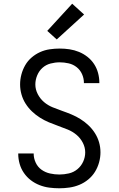

<svg xmlns="http://www.w3.org/2000/svg" viewBox="-20 -1004 640 1032"><path d="M299 8Q272 8 245 4.5Q218 1 192.5 -9Q167 -19 145.5 -35.5Q124 -52 108.5 -74.5Q93 -97 85.5 -123.5Q78 -150 78 -177Q78 -177 78 -178Q78 -179 78 -179H161Q161 -179 161 -178.5Q161 -178 161 -178Q161 -153 172 -129.5Q183 -106 203.5 -91.5Q224 -77 249 -71.5Q274 -66 299 -66Q325 -66 350.5 -72Q376 -78 396 -94.5Q416 -111 427 -135Q438 -159 438 -185Q438 -212 425 -237Q412 -262 391 -279.5Q370 -297 344.5 -307.5Q319 -318 293.5 -327Q268 -336 243 -346.5Q218 -357 195 -371.5Q172 -386 152 -405Q132 -424 117.5 -447Q103 -470 95.5 -496.5Q88 -523 88 -550Q88 -577 95 -603.5Q102 -630 115.5 -653.5Q129 -677 150 -695Q171 -713 195.5 -724Q220 -735 247 -739Q274 -743 301 -743Q328 -743 354 -739Q380 -735 404.5 -725Q429 -715 450 -698.5Q471 -682 485.5 -660Q500 -638 507 -612Q514 -586 514 -560Q514 -559 514 -558.5Q514 -558 514 -557H431Q431 -557 431 -557.5Q431 -558 431 -559Q431 -583 421 -605.5Q411 -628 392 -643Q373 -658 349 -663.5Q325 -669 301 -669Q276 -669 251.5 -662.5Q227 -656 208.5 -639.5Q190 -623 180 -599Q170 -575 170 -550Q170 -523 183 -498Q196 -473 216.5 -455.5Q237 -438 262.5 -427.5Q288 -417 314 -408Q340 -399 365 -388.5Q390 -378 413 -363.5Q436 -349 456 -330Q476 -311 490.5 -288Q505 -265 512.5 -239Q520 -213 520 -185Q520 -158 512.5 -131Q505 -104 490.5 -80.5Q476 -57 454 -39Q432 -21 406.5 -10.5Q381 0 353.5 4Q326 8 299 8ZM285 -792 234 -838 368 -984 432 -926Z"/></svg>

Font: Bmono
Style: Regular
Weight: 400
Monospace: yes
Designer: Belleve Invis
Foundry: Belleve Invis
Version: Version 11.2.2; ttfautohint (v1.8.2)